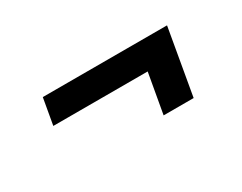

<svg xmlns="http://www.w3.org/2000/svg" viewBox="-40 -553 668 530"><g transform="rotate(-30 293.5 -288.0)"><path d="M464.8 -182.6H369.1L391.6 -309.6H90.8L105.5 -393.1H501.5Z"/></g></svg>

Font: TypoPRO Roboto Mono
Style: Italic
Weight: 500
Designer: Google
Version: Version 2.000986; 2015; ttfautohint (v1.3)